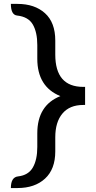

<svg xmlns="http://www.w3.org/2000/svg" viewBox="-20 -762 487 975"><path d="M35.2 192.9Q35.2 137.7 71.8 133.8Q124 127.9 146.7 88.6Q169.4 49.3 169.4 -15.6V-85Q169.4 -227.5 286.6 -273.9Q169.4 -321.3 169.4 -463.9V-533.2Q169.4 -598.1 146.7 -637.5Q124 -676.8 66.9 -683.1Q35.2 -686.5 35.2 -742.2H68.8Q155.8 -742.2 208.3 -695.1Q260.7 -647.9 260.7 -556.2V-484.9Q260.7 -320.8 402.8 -320.8H412.1V-229H402.8Q333.5 -229 297.1 -185.5Q260.7 -142.1 260.7 -64.9V6.8Q260.7 97.2 208.7 145Q156.7 192.9 68.8 192.9Z"/></svg>

Font: ALMAS
Style: Bold
Weight: 700
Designer: ALMAS Font/ by Husham Jawad Kadhim, derived from the Bainsely font by/ Paul James MIller
Foundry: High-Logic / Made with FontCreator
Version: Version 1.411;September 19, 2021;FontCreator 14.0.0.2814 32-